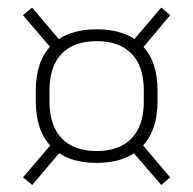

<svg xmlns="http://www.w3.org/2000/svg" viewBox="-20 -570 521 518"><path d="M240.5 -130.5Q161.5 -130.5 119 -173.5Q76.5 -216.5 76.5 -297V-325.5Q76.5 -406 119.2 -448.5Q162 -491 241 -491Q320 -491 362.5 -448.5Q405 -406 405 -325.5V-297Q405 -216.5 362.2 -173.5Q319.5 -130.5 240.5 -130.5ZM241 -162.5Q302 -162.5 335 -196.8Q368 -231 368 -296.5V-326Q368 -391 335 -425Q302 -459 241 -459Q179.5 -459 146.5 -425Q113.5 -391 113.5 -326V-296.5Q113.5 -231 146.5 -196.8Q179.5 -162.5 241 -162.5ZM356 -189.5 439 -91.5 415 -71 331.5 -168ZM149.5 -168.5 67 -71 42 -91.5 126.5 -190.5ZM124 -433 42 -529 66.5 -549.5 148.5 -453ZM331.5 -451.5 415 -549.5 439 -529 356.5 -430.5Z"/></svg>

Font: Anek Gujarati Medium ExtraLight
Style: Regular
Weight: 250
Version: Version 1.003